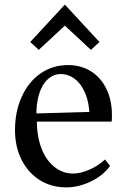

<svg xmlns="http://www.w3.org/2000/svg" viewBox="-20 -799 550 832"><path d="M45 -235Q45 -316 74.5 -380.5Q104 -445 156 -481Q208 -517 275 -517Q332 -517 375 -489.5Q418 -462 441.5 -413Q465 -364 465 -301Q465 -282 464 -272H122L140 -288Q138 -218 157 -163.5Q176 -109 213 -78Q250 -47 297 -47Q329 -47 368 -64Q407 -81 435 -108L457 -80Q428 -39 374.5 -13Q321 13 267 13Q203 13 152.5 -18.5Q102 -50 73.5 -106.5Q45 -163 45 -235ZM120 -307 372 -314 368 -297Q367 -351 350.5 -392Q334 -433 306 -455.5Q278 -478 243 -478Q211 -478 186 -454.5Q161 -431 148.5 -388.5Q136 -346 138 -291ZM111 -617 261 -779 411 -617 374 -583 261 -688 148 -583Z"/></svg>

Font: Wittgenstein
Style: Regular
Weight: 400
Designer: Jörg Drees
Foundry: Jörg Drees
Version: Version 1.003;Glyphs 3.1.2 (3151)